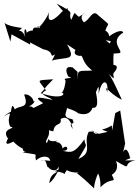

<svg xmlns="http://www.w3.org/2000/svg" viewBox="-37 -939 765 1051"><path d="M575 -252C519 -218 502 -240 552 -217C478 -200 488 -202 465 -226C535 -179 498 -225 449 -218C414 -151 478 -106 392 -69C452 -171 430 -125 425 -176C369 -97 351 -103 305 -114C349 -110 330 -155 306 -126C295 -182 242 -149 278 -169C197 -152 246 -217 220 -156C196 -171 267 -196 207 -280C175 -257 209 -227 255 -220C261 -273 302 -246 295 -287C325 -309 354 -280 361 -232C329 -286 381 -242 360 -286C295 -298 332 -322 330 -357C309 -345 358 -346 393 -318C488 -292 475 -401 468 -380C432 -368 422 -382 450 -354C496 -336 503 -362 488 -434C505 -475 504 -472 503 -424C521 -515 559 -501 550 -435C532 -488 552 -431 630 -393C577 -509 582 -496 559 -534C604 -487 577 -526 585 -540C575 -530 630 -579 584 -584C580 -678 602 -701 577 -690C534 -726 532 -721 570 -713C545 -669 528 -637 616 -648C646 -656 555 -710 638 -761C623 -794 515 -712 559 -729C573 -789 467 -783 537 -759C550 -829 584 -782 500 -856C469 -891 455 -829 422 -817C379 -861 470 -890 395 -847C364 -868 378 -885 353 -830C331 -878 388 -860 273 -919C297 -892 334 -836 334 -894C278 -870 286 -838 298 -870C268 -837 216 -796 232 -874C221 -837 162 -763 170 -796C218 -762 115 -825 150 -747C183 -786 110 -772 110 -758C101 -801 90 -771 102 -733C79 -802 45 -744 83 -786C4 -796 -11 -812 -12 -814L20 -711L26 -751L128 -695L127 -707L200 -669C276 -656 216 -605 285 -657C288 -721 259 -614 245 -607C330 -631 384 -601 330 -696C395 -652 400 -651 401 -655C431 -726 324 -642 399 -633C424 -640 402 -604 468 -553C392 -548 392 -563 384 -503C387 -562 398 -532 361 -570C323 -580 318 -554 337 -520C382 -507 298 -515 321 -501C324 -490 313 -434 299 -432C325 -430 310 -388 186 -429C236 -480 179 -429 254 -505C156 -498 169 -507 215 -444C166 -421 229 -411 251 -392C196 -403 133 -419 199 -374C101 -324 180 -364 104 -355C135 -345 185 -420 122 -364C177 -369 127 -432 95 -421C127 -340 69 -365 44 -340C30 -374 26 -364 19 -292C62 -317 58 -363 -17 -301C52 -342 -9 -303 19 -246C63 -235 -34 -240 5 -183C22 -198 -38 -124 36 -164C51 -148 89 -114 123 -120C117 -183 135 -141 120 -101C144 -103 159 -175 93 -141C69 -89 148 -116 86 -105C187 -87 148 -105 160 -61C190 -89 235 -89 238 -57C193 -22 277 19 282 -28C295 18 239 -8 233 64C271 33 285 -24 308 -36C296 -50 216 -67 185 -59C236 -77 202 -1 245 -29C267 -32 324 -24 263 -2C354 10 296 32 329 -8C364 15 418 -1 382 11C384 2 476 90 478 92C481 25 525 -22 510 -36C461 7 522 -22 487 -32C462 -15 516 -13 513 86C573 23 603 73 575 18C610 -3 607 -36 598 -58C700 3 621 -47 705 -61C631 -62 639 -56 676 -73C658 -147 636 -119 632 -85L648 -153C639 -213 630 -274 621 -334L594 -320L577 -226Z"/></svg>

Font: Hussar Lance
Style: ExBd
Weight: 700
Foundry: Cannot Into Space Fonts, PlusOne Fonts
Version: Version 2.270